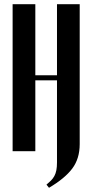

<svg xmlns="http://www.w3.org/2000/svg" viewBox="-20 -719 440 913"><path d="M148 -699V-361H251V-699H359V-34Q359 35 324 82Q289 129 213 174L201 159Q213 149 222.5 139.5Q232 130 238.5 118Q245 106 248 90.5Q251 75 251 54V-337H148V0H40V-699Z"/></svg>

Font: Moniqa Extra Bold Narrow Heading
Style: Regular
Weight: 800
Width: 4
Designer: Rajesh Rajput
Foundry: Rajesh Rajput
Version: Version 1.000;December 15, 2022;FontCreator 14.0.0.2794 32-b